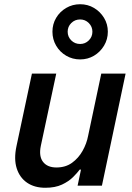

<svg xmlns="http://www.w3.org/2000/svg" viewBox="-20 -878 626 908"><path d="M359 -597Q323 -597 293 -614.5Q263 -632 245.5 -662Q228 -692 228 -728Q228 -764 245.5 -793.5Q263 -823 293 -840.5Q323 -858 359 -858Q395 -858 424.5 -840.5Q454 -823 472 -793.5Q490 -764 490 -728Q490 -692 472 -662Q454 -632 424.5 -614.5Q395 -597 359 -597ZM359 -670Q383 -670 400 -687Q417 -704 417 -728Q417 -752 400 -769Q383 -786 359 -786Q334 -786 317 -769Q300 -752 300 -728Q300 -704 317 -687Q334 -670 359 -670ZM194 10Q143 10 108 -14Q73 -38 59 -82Q45 -126 58 -187L131 -530H246L173 -188Q163 -139 183.5 -112.5Q204 -86 247 -86Q290 -86 320.5 -108Q351 -130 370.5 -164.5Q390 -199 397 -237L459 -530H574L462 0H347L363 -76H357Q346 -61 325.5 -40.5Q305 -20 273 -5Q241 10 194 10Z"/></svg>

Font: Be Vietnam Pro Medium
Style: Italic
Weight: 500
Italic angle: -12°
Designer: Lam Bao, Tony Le, Vietanh Nguyen
Foundry: Yellow Type Foundry
Version: Version 1.002; ttfautohint (v1.8.3)